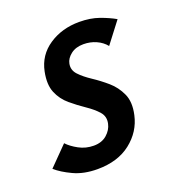

<svg xmlns="http://www.w3.org/2000/svg" viewBox="-93 -502 531 584"><g transform="rotate(-20 172.0 -210.0)"><path d="M126 10Q82 10 49 -5.5Q16 -21 -3 -38L57 -99Q70 -85 92 -73Q114 -61 140 -61Q166 -61 182.5 -75.5Q199 -90 203 -109Q208 -131 194 -147Q180 -163 157 -178.5Q134 -194 112 -212.5Q90 -231 79 -257.5Q68 -284 76 -324Q86 -374 128 -402Q170 -430 226 -430Q262 -430 290 -420Q318 -410 339 -398L287 -330Q275 -345 256 -353.5Q237 -362 215 -362Q190 -362 174 -349.5Q158 -337 155 -321Q151 -301 165.5 -285.5Q180 -270 203.5 -254.5Q227 -239 249 -220Q271 -201 283.5 -173.5Q296 -146 287 -106Q276 -56 234 -23Q192 10 126 10Z"/></g></svg>

Font: Ysabeau Office SemiBold
Style: Italic
Weight: 600
Italic angle: -12°
Designer: Christian Thalmann (Catharsis Fonts)
Version: Version 2.001;gftools[0.9.30]; featfreeze: tnum,lnum,ss02